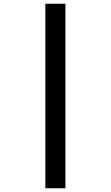

<svg xmlns="http://www.w3.org/2000/svg" viewBox="-20 -777 591 1024"><path d="M222 -757H329V227H222Z"/></svg>

Font: Noto Sans Medefaidrin
Style: Bold
Weight: 700
Designer: Dalton Maag Ltd
Foundry: Dalton Maag Ltd
Version: Version 1.002; ttfautohint (v1.8.4.7-5d5b)